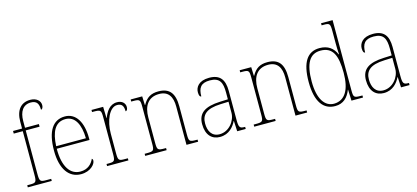

<svg xmlns="http://www.w3.org/2000/svg" viewBox="-62 -1264 3840 1766"><g transform="rotate(-15 1857.5 -381.0)"><path d="M33 0H261V-20H213C157 -20 150 -26 150 -100V-511H282V-536H150V-600C150 -688 186 -747 261 -747C321 -747 335 -710 335 -658C345 -658 357 -671 357 -697C357 -739 320 -772 262 -772C174 -772 122 -712 122 -600V-536H36V-511H122V-100C122 -26 116 -20 59 -20H33Z M539 10C630 10 679 -49 679 -82C679 -93 675 -98 670 -102C649 -55 609 -15 539 -15C444 -15 381 -101 382 -274H694V-290C694 -447 633 -542 530 -542C417 -542 353 -451 353 -262C353 -87 425 10 539 10ZM666 -298H383C389 -432 430 -517 529 -517C620 -517 664 -428 666 -298Z M788 0H991V-20H965C904 -20 898 -24 898 -97V-280C898 -398 947 -519 1022 -519C1067 -519 1083 -493 1083 -443C1097 -443 1104 -459 1104 -479C1104 -515 1076 -544 1027 -544C955 -544 920 -482 899 -428H897L894 -536H783V-516H795C865 -516 870 -512 870 -441V-97C870 -24 863 -20 803 -20H788Z M1151 0H1355V-20H1343C1275 -20 1270 -25 1270 -95V-334C1270 -439 1313 -517 1421 -517C1511 -517 1544 -455 1544 -365V0H1655V-20H1644C1577 -20 1572 -25 1572 -95V-359C1572 -483 1527 -542 1420 -542C1350 -542 1307 -516 1272 -453H1269L1266 -536H1156V-516H1175C1236 -516 1242 -511 1242 -442V-95C1242 -25 1237 -20 1169 -20H1151Z M1862 10C1950 10 1996 -51 2020 -99H2022L2027 0H2108V-20H2103C2055 -20 2048 -33 2048 -107V-379C2048 -486 2007 -542 1904 -542C1804 -542 1770 -487 1770 -440C1770 -410 1777 -395 1791 -395C1791 -475 1818 -517 1904 -517C1999 -517 2020 -464 2020 -371V-306L1945 -303C1799 -297 1732 -251 1732 -146C1732 -40 1787 10 1862 10ZM1865 -15C1790 -15 1760 -74 1760 -145C1760 -226 1805 -275 1943 -280L2020 -283V-178C2020 -100 1954 -15 1865 -15Z M2189 0H2393V-20H2381C2313 -20 2308 -25 2308 -95V-334C2308 -439 2351 -517 2459 -517C2549 -517 2582 -455 2582 -365V0H2693V-20H2682C2615 -20 2610 -25 2610 -95V-359C2610 -483 2565 -542 2458 -542C2388 -542 2345 -516 2310 -453H2307L2304 -536H2194V-516H2213C2274 -516 2280 -511 2280 -442V-95C2280 -25 2275 -20 2207 -20H2189Z M2959 10C3038 10 3082 -37 3109 -105H3111L3115 0H3225V-20H3211C3145 -20 3139 -25 3139 -91V-760H3029V-740H3046C3105 -740 3111 -736 3111 -660V-543C3111 -513 3112 -477 3115 -442H3111C3085 -505 3035 -543 2955 -543C2840 -543 2779 -455 2779 -267C2779 -78 2847 10 2959 10ZM2955 -14C2867 -13 2807 -97 2807 -264C2807 -436 2855 -518 2958 -518C3075 -518 3112 -431 3112 -265C3112 -109 3060 -16 2955 -14Z M3422 10C3510 10 3556 -51 3580 -99H3582L3587 0H3668V-20H3663C3615 -20 3608 -33 3608 -107V-379C3608 -486 3567 -542 3464 -542C3364 -542 3330 -487 3330 -440C3330 -410 3337 -395 3351 -395C3351 -475 3378 -517 3464 -517C3559 -517 3580 -464 3580 -371V-306L3505 -303C3359 -297 3292 -251 3292 -146C3292 -40 3347 10 3422 10ZM3425 -15C3350 -15 3320 -74 3320 -145C3320 -226 3365 -275 3503 -280L3580 -283V-178C3580 -100 3514 -15 3425 -15Z"/></g></svg>

Font: Noto Serif Thai SemiCondensed Thin
Style: Regular
Weight: 100
Width: 4
Designer: Monotype Design Team
Foundry: Monotype Imaging Inc.
Version: Version 2.002